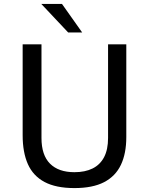

<svg xmlns="http://www.w3.org/2000/svg" viewBox="-20 -949 740 979"><path d="M359.5 10Q265.5 10 207.2 -21Q149 -52 122.2 -112Q95.5 -172 95.5 -259.5V-723H191.5V-245.5Q191.5 -158 235 -114.5Q278.5 -71 359.5 -71Q414 -71 452.2 -90Q490.5 -109 510.8 -147.8Q531 -186.5 531 -245.5V-723H624V-250Q624 -166.5 596.5 -108.5Q569 -50.5 510.8 -20.2Q452.5 10 359.5 10ZM327.5 -783.5 190.5 -929H296L399 -783.5Z"/></svg>

Font: Public Sans Thin
Style: Regular
Weight: 400
Version: Version 2.001